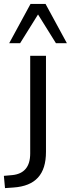

<svg xmlns="http://www.w3.org/2000/svg" viewBox="-76 -773 363 986"><path d="M-50.3 193 -56.1 130.1 -12.8 126.2Q32.6 121.7 55.8 94.1Q79.1 66.5 79.1 15V-486.3H160.1V6.9Q160.1 50.6 149.9 83.4Q139.7 116.2 119 138.9Q98.4 161.6 67 174.3Q35.6 187.1 -7.3 190ZM-28.7 -551.3 80.8 -752.8H157.9L267.4 -551.3H211.2L119.3 -698.7L27.4 -551.3Z"/></svg>

Font: Nunito Sans 12pt ExtraLight
Style: Regular
Weight: 200
Version: Version 3.101;gftools[0.9.27]